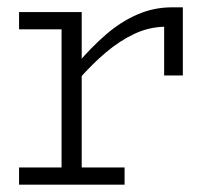

<svg xmlns="http://www.w3.org/2000/svg" viewBox="-20 -504 574 524"><path d="M190 -282V-329Q229 -375 269.5 -410Q310 -445 355 -464.5Q400 -484 449 -484H479V-298H428V-431Q386 -430 346.5 -411.5Q307 -393 268.5 -360.5Q230 -328 190 -282ZM32 0V-47H320V0ZM148 -7V-471H203V-7ZM32 -424V-471H201V-424Z"/></svg>

Font: BioRhyme ExtraBold Light
Style: Regular
Weight: 300
Version: Version 1.600;gftools[0.9.33]